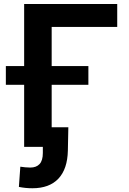

<svg xmlns="http://www.w3.org/2000/svg" viewBox="-20 -748 656 978"><path d="M577.1 -727.5V-610.8H243.2V0H103V-727.5ZM9.8 -315.9V-411.6H430.2V-315.9ZM145 210.9Q127 210.9 110.1 209.2Q93.3 207.5 76.2 204.1L83.5 101.1Q94.7 103 108.9 104.2Q123 105.5 134.3 105.5Q165 105.5 181.6 87.6Q198.2 69.8 198.2 31.2V0H149.4V-99.6H328.1L325.7 19Q323.7 112.8 277.6 161.9Q231.4 210.9 145 210.9Z"/></svg>

Font: Inter
Style: 650
Weight: 650
Designer: Rasmus Andersson
Foundry: rsms
Version: Version 4.001;git-66647c0bb